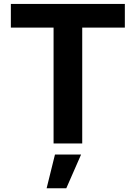

<svg xmlns="http://www.w3.org/2000/svg" viewBox="-20 -748 707 1001"><path d="M36.6 -604V-727.5H630.9V-604H408.7V0H259.3V-604ZM223.1 233.4 266.6 57.6H402.8L325.7 233.4Z"/></svg>

Font: Inter-Bold
Style: Bold
Weight: 700
Designer: Rasmus Andersson
Foundry: rsms
Version: Version 4.000;git-a52131595